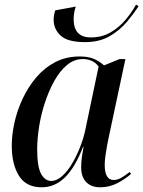

<svg xmlns="http://www.w3.org/2000/svg" viewBox="-20 -786 609 816"><path d="M341 -607Q268 -607 238 -634.5Q208 -662 208 -702Q208 -722 215 -742L302 -758Q293 -732 293 -705Q293 -627 366 -627Q414 -627 451 -649Q488 -671 514.5 -703Q541 -735 558 -766L569 -760Q550 -730 520 -694Q490 -658 446.5 -632.5Q403 -607 341 -607ZM157 10Q91 10 60.5 -39Q30 -88 30 -167Q30 -213 41.5 -265Q53 -317 76.5 -367Q100 -417 134.5 -457.5Q169 -498 215 -522Q261 -546 319 -546Q357 -546 381 -535Q405 -524 422 -508L488 -535H513L442 -202Q439 -189 435 -167Q431 -145 428 -123Q425 -101 425 -86Q425 -21 463 -21Q479 -21 495.5 -30.5Q512 -40 531 -55L537 -47Q515 -27 480.5 -8.5Q446 10 406 10Q368 10 346.5 -12Q325 -34 325 -75Q325 -98 328 -118Q331 -138 335 -162H333Q299 -74 256 -32Q213 10 157 10ZM198 -17Q221 -17 244 -37.5Q267 -58 286.5 -91Q306 -124 321 -162.5Q336 -201 343 -236L399 -503Q388 -519 370.5 -527Q353 -535 332 -535Q295 -535 264.5 -509.5Q234 -484 210.5 -441.5Q187 -399 170.5 -348.5Q154 -298 146 -246.5Q138 -195 138 -151Q138 -78 154.5 -47.5Q171 -17 198 -17Z"/></svg>

Font: Noto Serif Display SemiCondensed Medium
Style: Italic
Weight: 500
Width: 4
Italic angle: -12°
Designer: Monotype Design Team
Foundry: Monotype Imaging Inc.
Version: Version 2.009